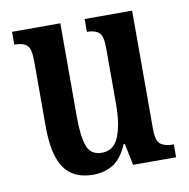

<svg xmlns="http://www.w3.org/2000/svg" viewBox="-67 -601 667 677"><g transform="rotate(-10 267.0 -263.0)"><path d="M214 10Q144 10 111 -37Q78 -84 78 -187V-421Q78 -465 64.5 -477.5Q51 -490 23 -490H19V-536H192V-200Q192 -130 205 -95.5Q218 -61 257 -61Q300 -61 318 -104.5Q336 -148 336 -220V-421Q336 -467 321 -478.5Q306 -490 282 -490H279V-536H449V-112Q449 -68 465.5 -57Q482 -46 506 -46H512V0H358L342 -78H338Q317 -29 286.5 -9.5Q256 10 214 10Z"/></g></svg>

Font: Noto Serif Thai ExtraCondensed SemiBold
Style: Regular
Weight: 600
Width: 2
Designer: Monotype Design Team
Foundry: Monotype Imaging Inc.
Version: Version 2.001; ttfautohint (v1.8.4.7-5d5b)